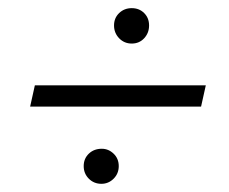

<svg xmlns="http://www.w3.org/2000/svg" viewBox="-20 -485 567 476"><path d="M490.2 -273.4 478.5 -220.7H54.7L66.4 -273.4ZM231.4 -29.3Q212.9 -29.3 200.2 -42Q187.5 -54.7 187.5 -73.2Q187.5 -91.8 200.2 -104Q212.9 -116.2 232.4 -116.2Q249 -116.2 261.7 -104Q274.4 -91.8 274.4 -73.2Q274.4 -54.7 261.7 -42Q249 -29.3 231.4 -29.3ZM306.6 -377Q288.1 -377 275.4 -390.1Q262.7 -403.3 262.7 -421.9Q262.7 -440.4 275.4 -452.6Q288.1 -464.8 306.6 -464.8Q325.2 -464.8 337.4 -452.6Q349.6 -440.4 349.6 -421.9Q349.6 -403.3 337.4 -390.1Q325.2 -377 306.6 -377Z"/></svg>

Font: Crimson Pro ExtraLight
Style: Italic
Weight: 250
Italic angle: -12°
Designer: Jacques Le Bailly
Foundry: Baron von Fonthausen
Version: Version 1.003